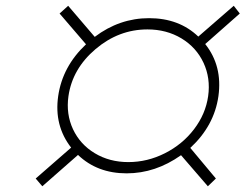

<svg xmlns="http://www.w3.org/2000/svg" viewBox="-20 -651 853 667"><path d="M104 -30.8 227.1 -138.2Q167.5 -214.8 182.1 -316.9Q196.8 -419.9 278.8 -497.1L187 -604L216.8 -630.9L309.1 -522.9Q395 -587.9 498 -587.9Q602.1 -587.9 668.9 -523.9L792 -630.9L813 -604L692.9 -498Q753.4 -421.9 738.8 -316.9Q724.1 -213.9 641.1 -137.2L730 -30.8L702.1 -3.9L608.9 -111.8Q520 -48.8 419.9 -48.8Q317.9 -48.8 251 -112.8L127 -3.9ZM217.8 -316.9Q209 -254.9 233.6 -202.1Q258.3 -149.4 309.3 -118.7Q360.4 -87.9 425.8 -87.9Q492.2 -87.9 553 -118.7Q613.8 -149.4 654.1 -202.1Q694.3 -254.9 703.1 -316.9Q711.9 -379.4 687 -432.9Q662.1 -486.3 610.4 -517.6Q558.6 -548.8 492.2 -548.8Q392.6 -548.8 312 -480.5Q231.4 -412.1 217.8 -316.9Z"/></svg>

Font: Trueno UltraLight
Style: Italic
Weight: 250
Designer: Julieta Ulanovsky
Foundry: Julieta Ulanovsky
Version: Version 3.001b | FøM Fix